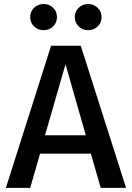

<svg xmlns="http://www.w3.org/2000/svg" viewBox="-20 -912 640 932"><path d="M421 -166H174.5L126.5 0H8.5L228 -690H372L592 0H469ZM198.5 -255.5H396.5L298 -600ZM192 -765.5Q164 -765.5 145.2 -783.8Q126.5 -802 126.5 -829Q126.5 -856 145.2 -874.2Q164 -892.5 192 -892.5Q219.5 -892.5 238 -874.2Q256.5 -856 256.5 -829Q256.5 -802 238 -783.8Q219.5 -765.5 192 -765.5ZM407.5 -765.5Q380.5 -765.5 361.8 -783.8Q343 -802 343 -829Q343 -856 361.8 -874.2Q380.5 -892.5 407.5 -892.5Q435.5 -892.5 454.2 -874.2Q473 -856 473 -829Q473 -802 454.2 -783.8Q435.5 -765.5 407.5 -765.5Z"/></svg>

Font: Fira Code Light Medium
Style: Regular
Weight: 500
Monospace: yes
Version: Version 5.002